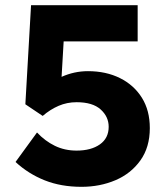

<svg xmlns="http://www.w3.org/2000/svg" viewBox="-20 -710 640 742"><path d="M40 -84 123 -198Q154 -165 192 -146.5Q230 -128 276 -128Q332 -128 366 -152Q400 -176 400 -220Q400 -259 369 -287Q338 -315 276 -315Q239 -315 206.5 -301Q174 -287 145 -262L78 -307L100 -690H512V-550H226L218 -413Q267 -435 320 -435Q390 -435 444 -408Q498 -381 528.5 -332Q559 -283 559 -215Q559 -141 522.5 -90Q486 -39 426 -13.5Q366 12 295 12Q216 12 153 -13Q90 -38 40 -84Z"/></svg>

Font: Radio Canada
Style: Bold
Weight: 700
Designer: Charles Daoud, Etienne Aubert Bonn, Alexandre Saumier Demers, Jacques Le Bailly
Foundry: Radio-Canada
Version: Version 2.104; ttfautohint (v1.8.4.7-5d5b);gftools[0.9.28.de